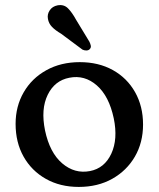

<svg xmlns="http://www.w3.org/2000/svg" viewBox="-20 -725 626 757"><path d="M294.5 -480Q368.5 -480 424.8 -448.8Q481 -417.5 512.5 -361.8Q544 -306 544 -234Q544 -163 511.8 -107.5Q479.5 -52 422.5 -20Q365.5 12 290.5 12Q217 12 160.8 -19.8Q104.5 -51.5 73 -107.5Q41.5 -163.5 41.5 -236.5Q41.5 -306 73.5 -361.2Q105.5 -416.5 162.8 -448.2Q220 -480 294.5 -480ZM334.5 -50.5Q392 -61.5 418.8 -119Q445.5 -176.5 428.5 -258.5Q410 -346 361.8 -388.2Q313.5 -430.5 253.5 -418.5Q195.5 -407.5 168 -351Q140.5 -294.5 157.5 -211Q176 -123 225.2 -81Q274.5 -39 334.5 -50.5ZM280 -647 332.5 -560.5Q336.5 -552.5 338 -544.8Q339.5 -537 333.5 -531Q328.5 -526 320.2 -526Q312 -526 305 -529.5L221 -592Q198 -605.5 185 -619Q172 -632.5 169 -650.5Q165.5 -668.5 176 -684.2Q186.5 -700 207 -704Q232 -708.5 248.2 -692Q264.5 -675.5 280 -647Z"/></svg>

Font: Fraunces 9pt S100
Style: Regular
Weight: 400
Version: Version 1.000; ttfautohint (v1.8.3)